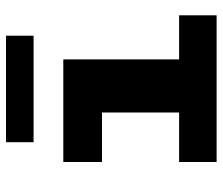

<svg xmlns="http://www.w3.org/2000/svg" viewBox="-71 -671 742 640"><g transform="rotate(-90 300.0 -351.0)"><path d="M245 0V-382H80V-511H422V0ZM80 0V-125H569V0ZM146 -610V-702H501V-610Z"/></g></svg>

Font: Chivo Mono ExtraBold
Style: Regular
Weight: 800
Monospace: yes
Designer: Hector Gatti
Foundry: Omnibus-Type
Version: Version 1.008